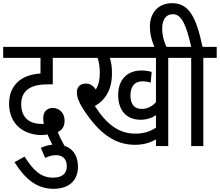

<svg xmlns="http://www.w3.org/2000/svg" viewBox="-20 -916 1379 1204"><path d="M236 11 263 74C285 64 305 57 331 57C366 57 399 75 399 126C399 174 368 198 313 198C240 198 192 158 134 66L71 101C133 198 203 268 316 268C415 268 469 213 469 130C469 64 439 16 384 -2C367 -32 353 -61 342 -88C367 -99 385 -119 385 -161C385 -200 359 -239 310 -239C280 -239 251 -221 251 -175C251 -166 252 -151 255 -139C250 -139 246 -139 241 -139C161 -139 113 -181 113 -263C113 -306 128 -335 153 -355C182 -377 220 -387 284 -387H311V-553H442V-622H0V-553H234V-455C179 -452 126 -435 91 -402C59 -371 37 -330 37 -266C37 -132 135 -69 242 -69C255 -69 267 -71 278 -73C286 -54 296 -32 308 -9C284 -6 259 0 236 11Z M1035 -553H1120V-622H430V-553H592C601 -527 606 -493 606 -459C606 -414 597 -381 581 -355C564 -379 544 -392 519 -392C479 -392 462 -366 462 -338C462 -310 472 -279 501 -233C599 -82 698 -8 826 -8C871 -8 916 -17 958 -42V0H1035ZM869 -233C828 -233 798 -256 798 -317C798 -375 825 -406 873 -406C891 -406 910 -403 925 -398L931 -465C916 -470 889 -474 867 -474C778 -474 721 -417 721 -320C721 -220 777 -165 861 -165C901 -165 934 -177 958 -194V-115C914 -87 874 -78 827 -78C725 -78 647 -138 575 -251C638 -287 683 -351 682 -457C683 -492 677 -528 669 -553H958V-275C936 -251 906 -233 869 -233Z M951 -615H1026C1010 -653 997 -689 997 -737C997 -792 1020 -827 1064 -827C1119 -827 1148 -760 1179 -622H1107V-553H1179V0H1255V-553H1339V-622H1250C1210 -813 1163 -896 1059 -896C971 -896 920 -834 920 -749C920 -704 931 -660 951 -615Z"/></svg>

Font: Noto Sans Devanagari UI Condensed
Style: Regular
Weight: 400
Width: 3
Designer: Jelle Bosma - Monotype Design Team
Foundry: Monotype Imaging Inc.
Version: Version 2.004